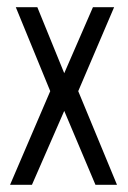

<svg xmlns="http://www.w3.org/2000/svg" viewBox="-20 -515 356 535"><path d="M8 0 120 -261 24 -495H84L159 -311L239 -495H298L198 -261L306 0H246L159 -206L69 0Z"/></svg>

Font: Alumni Sans Thin
Style: Regular
Weight: 400
Version: Version 1.018